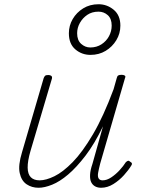

<svg xmlns="http://www.w3.org/2000/svg" viewBox="-20 -869 686 906"><path d="M162 17Q130 17 105.5 0.5Q81 -16 73 -52.5Q65 -89 84 -151L186 -500Q189 -508 193 -511.5Q197 -515 208 -515Q217 -515 222 -511Q227 -507 225 -498L124 -157Q110 -109 110.5 -78Q111 -47 125.5 -32.5Q140 -18 167 -18Q197 -18 237 -37.5Q277 -57 323 -104Q369 -151 418.5 -235Q468 -319 516 -448L531 -501Q533 -510 538 -513Q543 -516 554 -516Q563 -516 568.5 -512.5Q574 -509 570 -501L453 -98Q446 -71 443 -53.5Q440 -36 445.5 -27Q451 -18 464 -18Q484 -18 505 -32Q526 -46 544 -65.5Q562 -85 574 -104Q581 -110 585 -110.5Q589 -111 594 -106Q602 -102 602.5 -97Q603 -92 599 -87Q587 -67 565 -42.5Q543 -18 515 -0.5Q487 17 457 17Q441 17 429 10.5Q417 4 410.5 -9Q404 -22 405 -44Q406 -66 416 -95L466 -273Q426 -190 383.5 -134.5Q341 -79 301.5 -45.5Q262 -12 226 2.5Q190 17 162 17ZM407 -610Q366 -610 335.5 -636Q305 -662 305 -712Q305 -748 323 -779Q341 -810 372.5 -829.5Q404 -849 445 -849Q485 -849 516.5 -823Q548 -797 548 -748Q548 -711 529 -679.5Q510 -648 478.5 -629Q447 -610 407 -610ZM406 -645Q436 -645 459 -660Q482 -675 494.5 -698.5Q507 -722 507 -748Q507 -781 488.5 -797.5Q470 -814 445 -814Q414 -814 392 -799Q370 -784 357 -761Q344 -738 344 -712Q344 -679 363 -662Q382 -645 406 -645Z"/></svg>

Font: Playwrite AU QLD Thin
Style: Regular
Weight: 250
Designer: Veronika Burian, José Scaglione
Foundry: TypeTogether
Version: Version 1.002